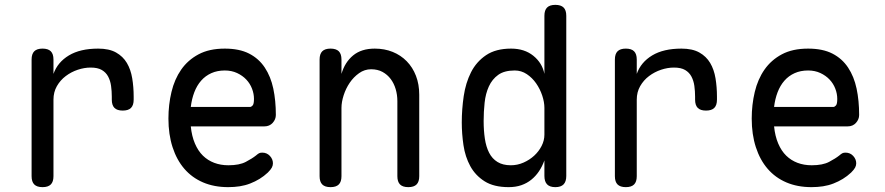

<svg xmlns="http://www.w3.org/2000/svg" viewBox="-20 -760 3640 790"><path d="M155 10Q132 10 121 -1Q110 -12 110 -35V-515Q110 -538 121 -549Q132 -560 155 -560Q178 -560 189 -549Q200 -538 200 -515V-456Q217 -504 263.5 -532Q310 -560 384 -560Q429 -560 457.5 -544Q486 -528 502 -501Q518 -474 524 -438Q530 -402 530 -362V-350Q530 -327 519 -316Q508 -305 485 -305Q462 -305 451 -316Q440 -327 440 -350V-362Q440 -385 437 -406.5Q434 -428 425 -445Q416 -462 399 -472Q382 -482 353 -482Q327 -482 300 -473Q273 -464 250.5 -447Q228 -430 214 -405.5Q200 -381 200 -350V-35Q200 -12 189 -1Q178 10 155 10Z M1059 -132Q1078 -132 1090.5 -118.5Q1103 -105 1103 -88Q1103 -79 1098.5 -70.5Q1094 -62 1082 -50Q1066 -35 1048 -24Q1030 -13 1009.5 -5Q989 3 966.5 6.5Q944 10 919 10Q861 10 815.5 -9.5Q770 -29 738.5 -65.5Q707 -102 690 -154.5Q673 -207 673 -272Q673 -329 685.5 -381.5Q698 -434 725.5 -473.5Q753 -513 797 -536.5Q841 -560 905 -560Q965 -560 1005 -539.5Q1045 -519 1069.5 -482Q1094 -445 1104.5 -395.5Q1115 -346 1115 -287Q1115 -269 1102 -254.5Q1089 -240 1068 -240H765Q769 -200 782 -169.5Q795 -139 815 -119.5Q835 -100 861.5 -90Q888 -80 920 -80Q965 -80 991.5 -94Q1018 -108 1033 -120Q1041 -127 1046 -129.5Q1051 -132 1059 -132ZM765 -320H1009Q1014 -320 1019.5 -326Q1025 -332 1025 -353Q1025 -374 1017 -395Q1009 -416 993.5 -432.5Q978 -449 955.5 -459.5Q933 -470 905 -470Q874 -470 849.5 -459Q825 -448 807.5 -428Q790 -408 779.5 -380.5Q769 -353 765 -320Z M1385 -316V-35Q1385 -12 1374 -1Q1363 10 1340 10Q1317 10 1306 -1Q1295 -12 1295 -35V-515Q1295 -538 1306 -549Q1317 -560 1340 -560Q1363 -560 1374 -549Q1385 -538 1385 -515V-456Q1399 -504 1433 -532Q1467 -560 1522 -560Q1562 -560 1595.5 -546.5Q1629 -533 1653.5 -508Q1678 -483 1691.5 -448Q1705 -413 1705 -370V-35Q1705 -12 1694 -1Q1683 10 1660 10Q1637 10 1626 -1Q1615 -12 1615 -35V-344Q1615 -370 1608 -393.5Q1601 -417 1587.5 -435Q1574 -453 1554 -464Q1534 -475 1507 -475Q1480 -475 1457.5 -459Q1435 -443 1419 -419.5Q1403 -396 1394 -368Q1385 -340 1385 -316Z M2265 10Q2242 10 2231 -1.5Q2220 -13 2220 -36V-100Q2211 -75 2197.5 -55Q2184 -35 2166 -20.5Q2148 -6 2125 2Q2102 10 2073 10Q2012 10 1974 -14Q1936 -38 1915 -76.5Q1894 -115 1887 -162.5Q1880 -210 1880 -256Q1880 -310 1888 -364.5Q1896 -419 1918 -462.5Q1940 -506 1980 -533Q2020 -560 2083 -560Q2138 -560 2174.5 -530.5Q2211 -501 2220 -456V-695Q2220 -718 2231 -729Q2242 -740 2265 -740Q2288 -740 2299 -729Q2310 -718 2310 -695V-36Q2310 -13 2299 -1.5Q2288 10 2265 10ZM2082 -80Q2109 -80 2134 -91Q2159 -102 2178 -119.5Q2197 -137 2208.5 -159.5Q2220 -182 2220 -206V-316Q2220 -340 2211 -367Q2202 -394 2186 -417Q2170 -440 2147.5 -455Q2125 -470 2098 -470Q2055 -470 2030 -452Q2005 -434 1991.5 -404.5Q1978 -375 1974 -337.5Q1970 -300 1970 -262Q1970 -223 1975 -189.5Q1980 -156 1992.5 -131.5Q2005 -107 2027 -93.5Q2049 -80 2082 -80Z M2555 10Q2532 10 2521 -1Q2510 -12 2510 -35V-515Q2510 -538 2521 -549Q2532 -560 2555 -560Q2578 -560 2589 -549Q2600 -538 2600 -515V-456Q2617 -504 2663.5 -532Q2710 -560 2784 -560Q2829 -560 2857.5 -544Q2886 -528 2902 -501Q2918 -474 2924 -438Q2930 -402 2930 -362V-350Q2930 -327 2919 -316Q2908 -305 2885 -305Q2862 -305 2851 -316Q2840 -327 2840 -350V-362Q2840 -385 2837 -406.5Q2834 -428 2825 -445Q2816 -462 2799 -472Q2782 -482 2753 -482Q2727 -482 2700 -473Q2673 -464 2650.5 -447Q2628 -430 2614 -405.5Q2600 -381 2600 -350V-35Q2600 -12 2589 -1Q2578 10 2555 10Z M3459 -132Q3478 -132 3490.5 -118.5Q3503 -105 3503 -88Q3503 -79 3498.5 -70.5Q3494 -62 3482 -50Q3466 -35 3448 -24Q3430 -13 3409.5 -5Q3389 3 3366.5 6.5Q3344 10 3319 10Q3261 10 3215.5 -9.5Q3170 -29 3138.5 -65.5Q3107 -102 3090 -154.5Q3073 -207 3073 -272Q3073 -329 3085.5 -381.5Q3098 -434 3125.5 -473.5Q3153 -513 3197 -536.5Q3241 -560 3305 -560Q3365 -560 3405 -539.5Q3445 -519 3469.5 -482Q3494 -445 3504.5 -395.5Q3515 -346 3515 -287Q3515 -269 3502 -254.5Q3489 -240 3468 -240H3165Q3169 -200 3182 -169.5Q3195 -139 3215 -119.5Q3235 -100 3261.5 -90Q3288 -80 3320 -80Q3365 -80 3391.5 -94Q3418 -108 3433 -120Q3441 -127 3446 -129.5Q3451 -132 3459 -132ZM3165 -320H3409Q3414 -320 3419.5 -326Q3425 -332 3425 -353Q3425 -374 3417 -395Q3409 -416 3393.5 -432.5Q3378 -449 3355.5 -459.5Q3333 -470 3305 -470Q3274 -470 3249.5 -459Q3225 -448 3207.5 -428Q3190 -408 3179.5 -380.5Q3169 -353 3165 -320Z"/></svg>

Font: Maple Mono NL
Style: Regular
Weight: 400
Monospace: yes
Designer: subframe7536
Version: Version 7.000